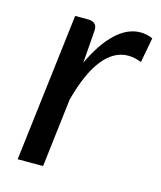

<svg xmlns="http://www.w3.org/2000/svg" viewBox="-84 -573 531 635"><g transform="rotate(15 181.0 -255.0)"><path d="M35.5 0 96.5 -507H141Q155 -507 163 -500.5Q171 -494 171 -480.5Q171 -478.5 170.8 -474.8Q170.5 -471 170.2 -467Q170 -463 169.8 -460Q169.5 -457 169.5 -456.5L162.5 -364.5Q195 -434.5 235.2 -472.5Q275.5 -510.5 320 -510.5Q341 -510.5 362 -501.5L346 -416Q322.5 -425.5 300.5 -425.5Q252 -425.5 214 -378.2Q176 -331 150.5 -235L122.5 0Z"/></g></svg>

Font: LatoHex
Style: Italic
Weight: 400
Italic angle: -7°
Designer: Lukasz Dziedzic
Foundry: tyPoland Lukasz Dziedzic
Version: Version 1.104; Western+Polish opensource